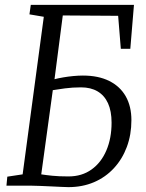

<svg xmlns="http://www.w3.org/2000/svg" viewBox="-20 -763 598 789"><path d="M261 6Q252 6 232.8 5Q213.5 4 190.2 3Q167 2 145 1Q123 0 108 0H6.5L10 -37L73 -46.5L160 -694L101 -704L106.5 -743H530.5L515.5 -562.5H476.5L465.5 -698L238 -699.5L204 -437.5Q219.5 -441.5 239.8 -445Q260 -448.5 281.2 -450.5Q302.5 -452.5 320.5 -452.5Q384.5 -452.5 429 -430.2Q473.5 -408 496.8 -367Q520 -326 520 -269.5Q520 -209.5 501.2 -159.2Q482.5 -109 448 -71.8Q413.5 -34.5 366 -14.2Q318.5 6 261 6ZM261.5 -38Q316.5 -38 356.2 -66.5Q396 -95 417.2 -145Q438.5 -195 438.5 -259Q438.5 -306.5 423.8 -338.8Q409 -371 381 -387.5Q353 -404 313 -404Q278 -404 246.5 -399.8Q215 -395.5 197 -392.5L149.5 -46.5Q168.5 -43.5 195 -40.8Q221.5 -38 261.5 -38Z"/></svg>

Font: Merriweather 24pt SemiCondensed Light
Style: Italic
Weight: 300
Width: 4
Italic angle: -7.8°
Designer: Eben Sorkin
Foundry: Eben Sorkin
Version: Version 2.101